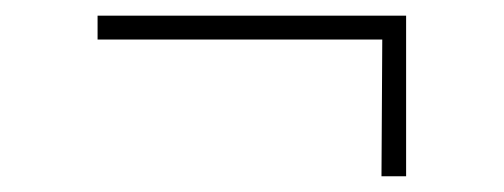

<svg xmlns="http://www.w3.org/2000/svg" viewBox="-20 -351 640 244"><path d="M104 -300.8H465.8L464.8 -127H496.1V-331.1H104Z"/></svg>

Font: Compagnon Light Italic
Style: Regular
Weight: 400
Italic angle: -12°
Designer: Valentin Papon
Foundry: Velvetyne Type Foundry
Version: Version 1.000;PS 001.000;hotconv 1.0.88;makeotf.lib2.5.64775